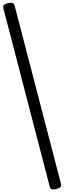

<svg xmlns="http://www.w3.org/2000/svg" viewBox="-20 -1356 486 1453"><path d="M405 75Q385 80 373 76Q361 72 357 59L5 -1295Q1 -1309 10 -1318Q19 -1327 41 -1332Q61 -1338 73.5 -1334Q86 -1330 90 -1316L442 37Q446 51 436.5 60Q427 69 405 75Z"/></svg>

Font: Playwrite VN
Style: Regular
Weight: 400
Designer: Veronika Burian, José Scaglione
Foundry: TypeTogether
Version: Version 1.002